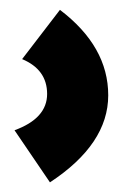

<svg xmlns="http://www.w3.org/2000/svg" viewBox="-20 -133 252 394"><path d="M103 -112.8Q202.1 -37.6 202.1 62.5Q202.1 162.6 82.5 241.2L9.8 134.3Q76.7 109.9 76.7 59.8Q76.7 9.8 25.4 -11.7Z"/></svg>

Font: New Shape
Style: Bold
Weight: 700
Designer: Wojciech Kalinowski "wmk69" (wmk69@o2.pl)
Foundry: Wojciech Kalinowski "wmk69" (wmk69@o2.pl)
Version: Version 2.1.1; 2021-05-14